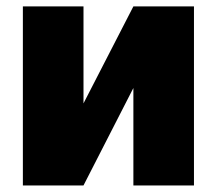

<svg xmlns="http://www.w3.org/2000/svg" viewBox="-20 -565 661 585"><path d="M49.7 0V-545.5H234.4V-250L386.4 -545.5H571V0H386.4V-296.9L234.4 0Z"/></svg>

Font: Inter P Black
Style: Regular
Weight: 900
Designer: Rasmus Andersson
Foundry: rsms
Version: Version 3.018;git-588b23468